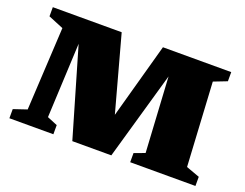

<svg xmlns="http://www.w3.org/2000/svg" viewBox="-108 -911 1435 1124"><g transform="rotate(20 609.5 -349.0)"><path d="M1106.5 -87.5 1190.5 -57V0H784V-57L850.5 -81.5L822 -571L829.5 -570.5L666.5 0H423.5L259 -563L264 -563.5L241.5 -83.5L305.5 -57V0H31.5V-57L114.5 -85L142.5 -602L48 -641V-698H477L608.5 -216.5H601L734 -698H1159.5V-641L1077 -609Z"/></g></svg>

Font: Newsreader 9pt ExtraBold
Style: Regular
Weight: 800
Designer: Hugues Gentile
Foundry: Production Type
Version: Version 1.003